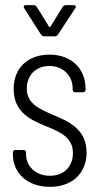

<svg xmlns="http://www.w3.org/2000/svg" viewBox="-20 -720 387 745"><path d="M74 -688 139 -586C142 -582 146 -579 151 -579H193C198 -579 202 -582 205 -586L272 -688C276 -695 274 -700 266 -700H235C230 -700 226 -697 223 -693L176 -617C175 -615 171 -615 170 -617L123 -693C120 -697 116 -700 111 -700H80C75 -700 72 -698 72 -694C72 -692 73 -690 74 -688ZM174 5C260 5 316 -48 316 -128C316 -220 244 -250 184 -275C132 -298 84 -318 84 -376C84 -427 118 -464 172 -464C226 -464 262 -425 262 -377V-372C262 -366 266 -362 272 -362H302C308 -362 312 -366 312 -372V-375C312 -453 258 -508 172 -508C89 -508 33 -457 33 -375C33 -284 99 -255 157 -231C211 -209 263 -188 263 -126C263 -74 228 -38 174 -38C118 -38 81 -75 81 -122V-128C81 -134 77 -138 71 -138H40C34 -138 30 -134 30 -128V-122C30 -48 86 5 174 5Z"/></svg>

Font: Barlow Condensed Light
Style: Regular
Weight: 300
Width: 3
Designer: Jeremy Tribby
Foundry: Tribby Type
Version: Version 1.422;hotconv 1.0.109;makeotfexe 2.5.65596